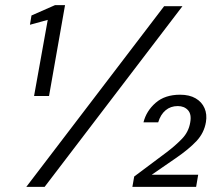

<svg xmlns="http://www.w3.org/2000/svg" viewBox="-20 -724 865 744"><path d="M112 -352 165 -647 96 -628 102 -664 193 -704H232L170 -352ZM82 0 616 -700H687L153 0ZM493 0 500 -40 627 -135Q660 -160 685.5 -186.5Q711 -213 717 -249Q723 -281 708.5 -297Q694 -313 669 -313Q641 -313 621.5 -296.5Q602 -280 593 -250H536Q547 -294 583 -325.5Q619 -357 678 -357Q714 -357 738 -343Q762 -329 772.5 -305Q783 -281 778 -251Q771 -209 741.5 -177.5Q712 -146 661 -111L568 -47H748L740 0Z"/></svg>

Font: DM Sans 17pt Light
Style: Italic
Weight: 300
Italic angle: -10°
Version: Version 4.004;gftools[0.9.30]